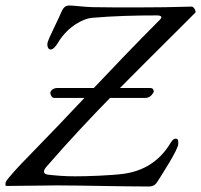

<svg xmlns="http://www.w3.org/2000/svg" viewBox="-39 -673 731 698"><path d="M-16 3C37 3 134 1 167 1C250 1 405 5 502 5C520 5 528 -4 533 -12C548 -36 609 -129 609 -150C609 -159 610 -169 600 -169C590 -169 584 -158 579 -150C537 -82 477 -50 409 -41C365 -35 277 -32 235 -32C194 -32 162 -35 136 -38C118 -40 116 -51 130 -67C217 -167 288 -242 361 -317H489C504 -317 513 -326 520 -339C520 -347 517 -353 507 -353H397C456 -413 518 -474 594 -550L671 -627C675 -631 666 -649 658 -649C589 -647 532 -646 455 -646C413 -646 345 -646 297 -647C264 -648 229 -653 213 -653C198 -653 190 -644 183 -627C174 -605 153 -564 141 -537C136 -526 133 -516 133 -512C133 -502 137 -493 145 -493C154 -493 163 -503 172 -518C208 -578 264 -605 294 -608C373 -615 453 -617 533 -617C555 -616 547 -606 542 -601C450 -509 376 -431 302 -353H168C156 -353 144 -344 144 -335C144 -329 149 -317 158 -317H268C206 -251 141 -183 64 -104C33 -73 -15 -21 -18 -11C-18 -11 -22 3 -16 3Z"/></svg>

Font: EB Garamond
Style: Italic
Weight: 400
Italic angle: -17.2°
Designer: Georg Duffner and Octavio Pardo
Foundry: Georg Duffner
Version: Version 1.000;PS 001.000;hotconv 1.0.88;makeotf.lib2.5.64775